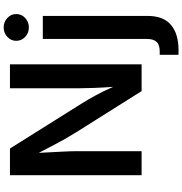

<svg xmlns="http://www.w3.org/2000/svg" viewBox="7 -810 1006 1061"><g transform="rotate(-90 510.5 -279.0)"><path d="M73.2 0V-727.5H220.7L472.2 -326.7Q491.7 -295.4 514.6 -253.7Q537.6 -211.9 561.5 -157.2Q557.6 -210 555.7 -261.2Q553.7 -312.5 553.7 -345.7V-727.5H686V0H538.1L311 -360.8Q292 -391.1 275.1 -420.9Q258.3 -450.7 239.7 -485.8Q221.2 -521 196.8 -568.4Q200.2 -501 203.1 -446.3Q206.1 -391.6 206.1 -361.3V0ZM826.2 -545.9H953.6V31.7Q953.6 120.6 903.8 162.4Q854 204.1 764.6 204.1H738.8V100.1H757.3Q794.4 100.1 810.3 82.5Q826.2 64.9 826.2 30.3ZM889.6 -623Q859.4 -623 837.6 -643.3Q815.9 -663.6 815.9 -692.9Q815.9 -721.7 837.6 -741.9Q859.4 -762.2 889.6 -762.2Q920.4 -762.2 942.1 -741.9Q963.9 -721.7 963.9 -692.9Q963.9 -663.6 942.1 -643.3Q920.4 -623 889.6 -623Z"/></g></svg>

Font: Inter SemiBold
Style: Regular
Weight: 600
Designer: Rasmus Andersson
Foundry: rsms
Version: Version 4.001;git-9221beed3